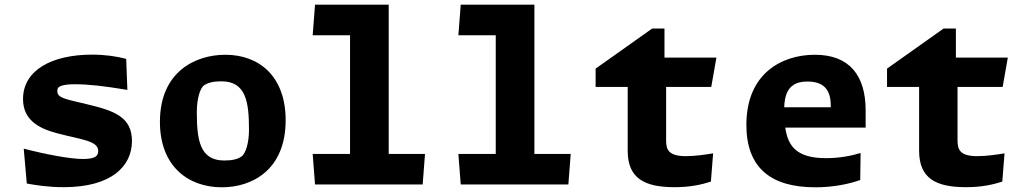

<svg xmlns="http://www.w3.org/2000/svg" viewBox="-20 -785 4380 817"><path d="M371.5 -552.5C201.5 -552.5 78 -487 78 -363.5C78 -276.5 142 -239.5 221 -218.5C325.5 -190.5 398 -187 398 -142C398 -134 395.5 -127.5 392 -123.5C387.5 -118 376.5 -108.5 333.5 -108.5C278.5 -108.5 175 -128 81 -152.5L94 -4C135 3.5 187.5 11.5 251 11.5C455 11.5 541.5 -78 541.5 -185C541.5 -288 464.5 -314 352 -341C260.5 -363 224 -367.5 224 -396.5C224 -405 225 -409.5 229.5 -413.5C234 -417.5 248 -426.5 298 -426.5C358.5 -426.5 421.5 -419 522 -402.5L517 -534.5C475 -545.5 427.5 -552.5 371.5 -552.5Z M924.5 12C1051 12 1195.5 -60.5 1195.5 -273.5C1195.5 -460 1083 -552 939 -552C811 -552 660.5 -479.5 660.5 -266.5C660.5 -80 778 12 924.5 12ZM817.5 -308.5C817.5 -366.5 832 -411.5 849 -422.5C865.5 -433 887.5 -439 922 -439C1026.5 -439 1039.5 -351.5 1039.5 -233.5C1039.5 -175.5 1025 -131 1007.5 -119C991.5 -108 970 -102 934.5 -102C830 -102 817.5 -189.5 817.5 -308.5Z M1320.5 0H1778.5L1788.5 -130H1634V-765H1320.5L1310.5 -635H1469.5V-130H1310.5Z M1940.5 0H2398.5L2408.5 -130H2254V-765H1940.5L1930.5 -635H2089.5V-130H1930.5Z M2514.5 -415H2651V-143.5C2651 -26 2722.5 11.5 2850 11.5C2914.5 11.5 2963.5 1.5 3005 -12.5L3014.5 -132.5C2982 -127 2936 -120.5 2899.5 -120.5C2828.5 -120.5 2814.5 -145 2814.5 -186V-415H3006.5L3028.5 -540H2807.5V-663.5H2755L2514.5 -493Z M3349 -418C3360.5 -428 3379 -438 3416 -438C3479 -438 3515 -409 3515 -337V-328.5H3317C3318.5 -381 3334 -405 3349 -418ZM3156 -253.5C3156 -72.5 3258.5 12 3449 12C3527 12 3592 -2 3640.5 -19L3642 -134C3603.5 -122 3551 -112 3495 -112C3372 -112 3333 -161 3321.5 -242H3663.5V-315C3663.5 -463.5 3595 -552 3447.5 -552C3308.5 -552 3156 -474 3156 -253.5Z M3754.5 -415H3891V-143.5C3891 -26 3962.5 11.5 4090 11.5C4154.5 11.5 4203.5 1.5 4245 -12.5L4254.5 -132.5C4222 -127 4176 -120.5 4139.5 -120.5C4068.5 -120.5 4054.5 -145 4054.5 -186V-415H4246.5L4268.5 -540H4047.5V-663.5H3995L3754.5 -493Z"/></svg>

Font: Monaspace Argon ExtraBold
Style: Bold
Weight: 800
Designer: Riley Cran & the Lettermatic Team
Foundry: Lettermatic
Version: Version 1.000 (Monaspace Argon)